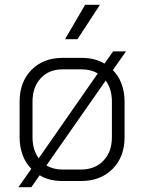

<svg xmlns="http://www.w3.org/2000/svg" viewBox="-20 -749 603 803"><path d="M452 -456Q476 -432 488.5 -398Q501 -364 501 -324V-175Q501 -93 451 -42.5Q401 8 319 8H240Q185 8 146 -16L111 34H57L111 -43Q87 -67 74.5 -101Q62 -135 62 -175V-324Q62 -406 111.5 -456.5Q161 -507 242 -507H321Q377 -507 417 -483L453 -534H507ZM142 -87 389 -442Q360 -459 321 -459H242Q185 -459 150.5 -422Q116 -385 116 -324V-175Q116 -122 142 -87ZM422 -412 174 -57Q203 -40 240 -40H319Q377 -40 412.5 -77Q448 -114 448 -175V-324Q448 -377 422 -412ZM336 -729H398L304 -585H252Z"/></svg>

Font: Bai Jamjuree Light
Style: Regular
Weight: 300
Designer: Katatrad Aksorn Co.,Ltd.
Foundry: Cadson Demak Co.,Ltd.
Version: Version 1.000; ttfautohint (v1.6)